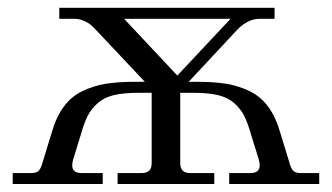

<svg xmlns="http://www.w3.org/2000/svg" viewBox="-20 -459 828 479"><path d="M11.7 0V-27.3H58.6Q70.3 -27.3 75.9 -32.5Q81.5 -37.6 85 -49.8L108.9 -127.9Q120.1 -167 138.7 -192.4Q157.2 -217.8 184.6 -231.2Q211.9 -244.6 242.4 -249.8Q272.9 -254.9 315.9 -254.9H341.3L224.1 -379.4Q212.9 -391.6 206.5 -397Q200.2 -402.3 189 -407.2Q177.7 -412.1 164.6 -412.1H127.9V-439.5H665V-412.1H627.9Q595.2 -412.1 565.9 -378.4L450.7 -254.9H472.2Q515.1 -254.9 545.7 -249.8Q576.2 -244.6 603.5 -231.2Q630.9 -217.8 649.4 -192.4Q668 -167 679.2 -127.9L703.1 -49.8Q706.5 -37.6 712.2 -32.5Q717.8 -27.3 729.5 -27.3H776.4V0H551.8V-27.3H605.5Q627.9 -27.3 627.9 -46.9Q627.9 -52.7 625.5 -61.5L606.4 -123Q598.1 -152.8 588.9 -170.7Q579.6 -188.5 563.5 -202.4Q547.4 -216.3 522.9 -221.9Q498.5 -227.5 461.9 -227.5H429.7V-51.8Q429.7 -27.3 454.1 -27.3H514.6V0H273.4V-27.3H334Q358.4 -27.3 358.4 -51.8V-227.5H326.2Q289.6 -227.5 265.1 -221.9Q240.7 -216.3 224.6 -202.4Q208.5 -188.5 199.2 -170.7Q189.9 -152.8 181.6 -123L162.6 -61.5Q160.2 -52.7 160.2 -46.9Q160.2 -27.3 182.6 -27.3H236.3V0ZM289.6 -412.1 422.4 -270.5 555.2 -412.1Z"/></svg>

Font: Theano Modern
Style: Regular
Weight: 400
Designer: Alexey Kryukov
Version: Version 2.00